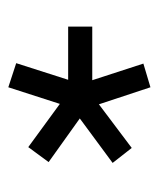

<svg xmlns="http://www.w3.org/2000/svg" viewBox="20 -769 382 462"><g transform="rotate(-90 211.0 -538.0)"><path d="M191 -491 86 -412 50 -458 157 -537 52 -612 88 -661 192 -585 232 -709 290 -690 250 -565H378V-507H249L289 -384L232 -367Z"/></g></svg>

Font: Cairo SemiBold
Style: Regular
Weight: 600
Designer: Mohamed Gaber, the designers of Titillium
Foundry: Kief Type Foundry
Version: Version 2.009; ttfautohint (v1.5.33-1714) -l 8 -r 50 -G 200 